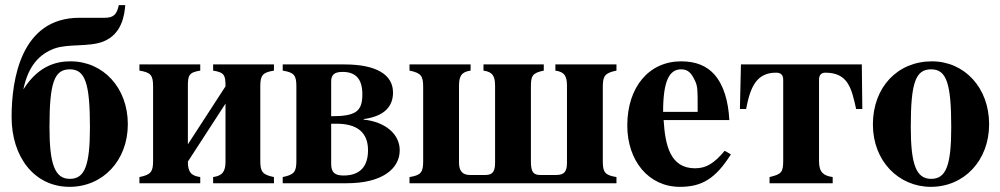

<svg xmlns="http://www.w3.org/2000/svg" viewBox="-20 -711 3882 745"><path d="M251 -442C310 -442 329 -389 329 -218C329 -69 309 -17 251 -17C193 -17 172 -73 172 -218C172 -389 190 -442 251 -442ZM441 -691C433 -653 419 -642 386 -642H288C62 -642 25 -404 25 -257C25 -101 114 14 250 14C379 14 476 -88 476 -229C476 -371 380 -473 254 -473C204 -473 132 -460 72 -366H71C90 -455 132 -501 192 -523C246 -542 326 -528 381 -550C454 -579 463 -654 466 -691Z M855 -84C855 -47 844 -29 807 -24V0H1043V-24C998 -33 990 -45 990 -87V-376C990 -419 999 -430 1043 -437V-461H807V-437C851 -430 855 -419 855 -376L709 -151V-376C709 -419 713 -430 757 -437V-461H521V-437C565 -430 574 -419 574 -376V-87C574 -45 566 -33 521 -24V0H757V-24C720 -29 709 -45 709 -84L855 -309Z M1265 -395C1265 -421 1278 -432 1309 -432C1360 -432 1386 -405 1386 -345C1386 -278 1360 -260 1265 -260ZM1265 -231H1285C1365 -231 1408 -198 1408 -128C1408 -60 1372 -30 1313 -30C1279 -30 1265 -42 1265 -75ZM1077 -461V-437C1121 -430 1130 -419 1130 -376V-87C1130 -45 1122 -33 1077 -24V0H1326C1461 0 1531 -55 1531 -128C1531 -191 1475 -238 1391 -247V-249C1474 -260 1505 -300 1505 -352C1505 -422 1439 -461 1317 -461Z M2078 -32C2050 -32 2040 -42 2040 -85V-374C2040 -416 2045 -428 2090 -437V-461H1856V-437C1893 -432 1901 -414 1901 -377V-81C1901 -49 1894 -32 1864 -32H1804C1773 -32 1761 -49 1761 -81V-377C1761 -414 1769 -432 1806 -437V-461H1569V-437C1614 -428 1622 -416 1622 -374V-85C1622 -42 1613 -31 1569 -24V0H2372V-24C2328 -31 2319 -42 2319 -85V-374C2319 -416 2327 -428 2372 -437V-461H2135V-437C2172 -432 2180 -414 2180 -377V-81C2180 -48 2172 -32 2138 -32Z M2553 -277C2553 -397 2577 -442 2623 -442C2652 -442 2664 -425 2678 -395C2687 -376 2687 -355 2687 -303V-277ZM2792 -126C2751 -77 2720 -58 2677 -58C2579 -58 2561 -150 2555 -245H2810C2806 -319 2788 -382 2751 -423C2722 -455 2681 -473 2623 -473C2498 -473 2414 -373 2414 -224C2414 -87 2497 14 2618 14C2703 14 2756 -17 2816 -112Z M3158 -402C3158 -421 3168 -429 3182 -429C3270 -429 3284 -370 3302 -288H3326L3324 -461H2855L2851 -288H2875C2891 -371 2914 -429 2991 -429C3008 -429 3019 -422 3019 -402V-88C3019 -42 3012 -35 2966 -24V0H3211V-24C3176 -29 3158 -42 3158 -85Z M3593 -442C3652 -442 3671 -389 3671 -218C3671 -69 3651 -17 3593 -17C3535 -17 3514 -73 3514 -218C3514 -389 3532 -442 3593 -442ZM3596 -473C3464 -473 3367 -374 3367 -228C3367 -86 3467 14 3592 14C3721 14 3818 -88 3818 -229C3818 -371 3722 -473 3596 -473Z"/></svg>

Font: XITS Math
Style: Bold
Weight: 700
Designer: MicroPress Inc., with final additions and corrections provided by Coen Hoffman, Elsevier (retired)
Version: Version 1.302